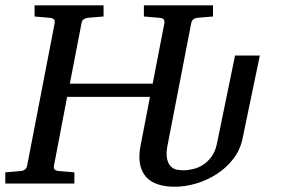

<svg xmlns="http://www.w3.org/2000/svg" viewBox="-35 -691 1060 723"><path d="M529.8 -326.2H217.8L168 -65.9Q166.5 -58.6 170.4 -53.2Q174.3 -47.9 187 -46.9L245.1 -42V0H-15.1V-42L42 -46.9Q62.5 -48.3 66.9 -65.9L170.9 -604Q172.4 -612.3 168.5 -617.7Q164.6 -623 150.9 -624L95.2 -628.9V-670.9H355V-628.9L295.9 -624Q287.1 -623 280.3 -618.4Q273.4 -613.8 272 -604L228 -376H540L584 -604Q585.4 -612.3 581.5 -617.7Q577.6 -623 564 -624L506.8 -628.9V-670.9H767.1V-628.9L709 -624Q699.7 -623 693.4 -618.4Q687 -613.8 685.1 -604L597.2 -150.4Q589.4 -113.8 594 -93.5Q598.6 -73.2 609.1 -63.5Q619.6 -53.7 632.8 -51.8Q646 -49.8 655.8 -49.8Q673.8 -49.8 693.6 -54.7Q713.4 -59.6 731 -71.3Q748.5 -83 762.2 -102.1Q775.9 -121.1 781.7 -149.4L850.1 -481.9H943.4L877.9 -167Q869.1 -126 843.5 -92.8Q817.9 -59.6 782.5 -36.4Q747.1 -13.2 705.3 -0.5Q663.6 12.2 622.6 12.2Q587.9 12.2 560.3 3.4Q532.7 -5.4 515.4 -24.4Q498 -43.5 492.2 -73.5Q486.3 -103.5 495.1 -146.5Z"/></svg>

Font: Charis SIL
Style: Italic
Weight: 400
Italic angle: -11°
Foundry: SIL International
Version: Version 4.112